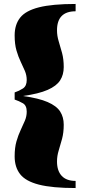

<svg xmlns="http://www.w3.org/2000/svg" viewBox="-20 -800 431 970"><path d="M362 150Q244 150 176.8 132.8Q109.5 115.5 81.8 80Q54 44.5 54 -10Q54 -54 63.2 -86Q72.5 -118 84.5 -143.2Q96.5 -168.5 105.8 -190.5Q115 -212.5 115 -236Q115 -267 95.8 -278.2Q76.5 -289.5 54 -297V-333Q76.5 -340.5 95.8 -353Q115 -365.5 115 -396Q115 -419.5 105.8 -441.5Q96.5 -463.5 84.5 -488.2Q72.5 -513 63.2 -545Q54 -577 54 -621Q54 -675.5 81.8 -710.8Q109.5 -746 176.8 -763Q244 -780 362 -780V-743Q268 -743 268 -647Q268 -619 276.5 -591.5Q285 -564 293.5 -532.5Q302 -501 302 -461Q302 -422.5 283.8 -394Q265.5 -365.5 220.5 -345.8Q175.5 -326 95.5 -315Q175.5 -304 220.5 -284.5Q265.5 -265 283.8 -236.8Q302 -208.5 302 -170Q302 -130 293.5 -98.5Q285 -67 276.5 -39.5Q268 -12 268 16Q268 63 291.8 88.5Q315.5 114 362 114Z"/></svg>

Font: Bodoni* 06pt Fatface
Style: Regular
Weight: 900
Version: Version 2.3